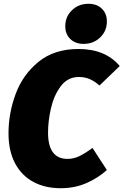

<svg xmlns="http://www.w3.org/2000/svg" viewBox="-20 -975 653 1015"><path d="M613 -626 506 -523Q481 -545 455 -556.5Q429 -568 397 -568Q338 -568 301.5 -519.5Q265 -471 249.5 -403Q234 -335 234 -274Q234 -135 337 -135Q370 -135 400.5 -150Q431 -165 469 -193L545 -76Q497 -33 435.5 -6.5Q374 20 301 20Q218 20 156 -13.5Q94 -47 59.5 -112Q25 -177 25 -270Q25 -377 63 -479Q101 -581 184 -648.5Q267 -716 395 -716Q537 -716 613 -626ZM325 -836Q325 -887 360.5 -921Q396 -955 448 -955Q492 -955 518.5 -929Q545 -903 545 -862Q545 -811 509.5 -777Q474 -743 422 -743Q378 -743 351.5 -769Q325 -795 325 -836Z"/></svg>

Font: Fira Sans Black
Style: Italic
Weight: 900
Italic angle: -8°
Designer: Carrois Corporate & Edenspiekermann AG
Foundry: Carrois Corporate GbR & Edenspiekermann AG
Version: Version 4.203